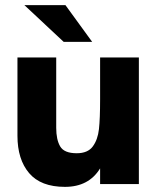

<svg xmlns="http://www.w3.org/2000/svg" viewBox="-20 -717 616 748"><path d="M48 -188V-493H199V-219Q199 -173 214.5 -146.5Q230 -120 279 -120Q322 -120 341.5 -146.5Q361 -173 365.5 -214Q370 -255 370 -330V-493H521V0H370V-61Q326 11 233 11Q139 11 93.5 -42.5Q48 -96 48 -188ZM75 -697H235L339 -554H228Z"/></svg>

Font: Hanken Grotesk Black
Style: Regular
Weight: 900
Designer: Alfredo Marco Pradil
Foundry: Hanken Design Co.
Version: Version 3.014